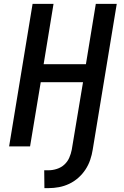

<svg xmlns="http://www.w3.org/2000/svg" viewBox="-20 -755 640 990"><path d="M209 215 208 123H230Q251 123 273 116Q295 109 311.5 94Q328 79 337 58.5Q346 38 350 17L408 -331H190L135 0H27L148 -735H256L205 -424H423L474 -735H582L458 17Q454 43 445 69.5Q436 96 420.5 119.5Q405 143 383.5 162Q362 181 336.5 193Q311 205 284 210Q257 215 231 215Z"/></svg>

Font: Iosevka Aile Semibold Oblique
Style: Regular
Weight: 600
Italic angle: -9°
Designer: Belleve Invis
Foundry: Belleve Invis
Version: Version 31.1.0; ttfautohint (v1.8.4)